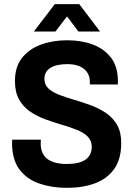

<svg xmlns="http://www.w3.org/2000/svg" viewBox="-20 -893 639 925"><path d="M143 -741 244 -873H362L462 -741H358L303 -814L247 -741ZM302 12Q230 12 170 -8.5Q110 -29 74.5 -75.5Q39 -122 38 -201Q38 -206 38.5 -211.5Q39 -217 39 -220H177Q177 -217 176.5 -212Q176 -207 176 -203Q176 -151 208.5 -127Q241 -103 301 -103Q422 -103 422 -186Q422 -216 402 -235.5Q382 -255 349 -268Q316 -281 276.5 -292.5Q237 -304 197.5 -318.5Q158 -333 125 -355.5Q92 -378 72 -413.5Q52 -449 52 -502Q52 -571 86 -614Q120 -657 177 -678Q234 -699 303 -699Q372 -699 427 -678.5Q482 -658 515 -615Q548 -572 548 -502V-486H413V-497Q413 -538 384.5 -561Q356 -584 304 -584Q252 -584 223 -566Q194 -548 194 -513Q194 -484 214 -466Q234 -448 267 -435.5Q300 -423 339.5 -411.5Q379 -400 418.5 -385.5Q458 -371 491 -348.5Q524 -326 544 -291.5Q564 -257 564 -204Q564 -127 530.5 -79.5Q497 -32 438 -10Q379 12 302 12Z"/></svg>

Font: Archivo SemiCondensed
Style: Bold
Weight: 680
Width: 4
Designer: Hector Gatti
Foundry: Omnibus-Type
Version: Version 2.001; ttfautohint (v1.8.3)